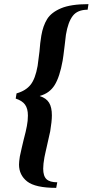

<svg xmlns="http://www.w3.org/2000/svg" viewBox="-20 -745 448 929"><path d="M72 51Q72 38 76 12Q81 -11 85.5 -31Q90 -51 94 -67Q106 -112 110 -135Q115 -160 115 -186Q115 -220 101 -239Q87 -258 56 -268L60 -293Q105 -306 128 -335Q151 -364 162 -426L171 -496Q174 -538 180 -573Q188 -620 208 -652.5Q228 -685 275.5 -705Q323 -725 408 -725L404 -698Q355 -698 332 -668Q309 -638 299 -577L293 -526Q286 -467 283 -451Q269 -373 244.5 -333.5Q220 -294 173 -281V-280Q204 -270 217.5 -248Q231 -226 231 -187Q231 -158 223 -110Q221 -99 206 -34Q203 -20 200 -7.5Q197 5 195 16Q189 49 189 71Q189 107 205 122Q221 137 257 137L252 164Q151 164 111.5 133Q72 102 72 51Z"/></svg>

Font: Fahkwang Medium
Style: Italic
Weight: 500
Italic angle: -10°
Version: Version 1.000; ttfautohint (v1.6)